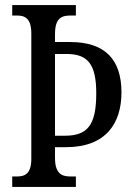

<svg xmlns="http://www.w3.org/2000/svg" viewBox="-20 -734 526 754"><path d="M28 0H278V-41H256C222 -41 196 -53 196 -114V-156H239C398 -156 457 -252 457 -371C457 -501 392 -569 255 -569H196V-600C196 -662 221 -673 256 -673H278V-714H28V-673H47C78 -673 103 -662 103 -602V-110C103 -52 78 -41 47 -41H28ZM234 -201H196V-522H242C327 -522 358 -479 358 -367C358 -240 322 -201 234 -201Z"/></svg>

Font: Noto Serif Myanmar ExtCond
Style: Regular
Weight: 400
Width: 2
Designer: Ben Mitchell and the Monotype Design Team
Foundry: Monotype Imaging Inc.
Version: Version 2.106